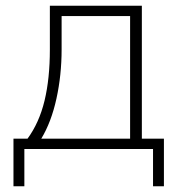

<svg xmlns="http://www.w3.org/2000/svg" viewBox="-20 -520 626 670"><path d="M27 130V-36H76Q117 -92 135.5 -169Q154 -246 154 -347V-500H475V-36H552V130H514V0H65V130ZM124 -36H434V-464H195V-348Q195 -258 177 -176Q159 -94 124 -36Z"/></svg>

Font: Mulish ExtraLight
Style: Regular
Weight: 200
Designer: Vernon Adams
Foundry: Vernon Adams
Version: Version 3.603